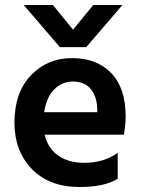

<svg xmlns="http://www.w3.org/2000/svg" viewBox="-20 -745 569 770"><path d="M326 -556H220L75 -725H192L273 -626L354 -725H471ZM370 -295V-310Q368 -359 343.5 -388.5Q319 -418 272 -418Q229 -418 197.5 -386.5Q166 -355 157 -295ZM452 -132V-28Q399 5 299 5Q178 5 108 -67Q38 -139 38 -253Q38 -374 104 -443Q170 -512 269 -512Q368 -512 426 -452Q484 -392 484 -277Q484 -249 477 -205H159Q172 -150 213.5 -121Q255 -92 317 -92Q397 -92 452 -132Z"/></svg>

Font: Hind SemiBold
Style: Regular
Weight: 600
Designer: Manushi Parikh, Satya Rajpurohit
Foundry: Indian Type Foundry
Version: Version 2.001;PS 1.0;hotconv 1.0.79;makeotf.lib2.5.61930; tt